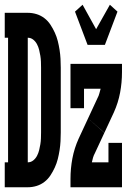

<svg xmlns="http://www.w3.org/2000/svg" viewBox="-24 -789 544 809"><path d="M-4 0V-105H10V-630H-4V-735H93Q112 -735 130 -729.5Q148 -724 163 -712.5Q178 -701 188.5 -685Q199 -669 207 -651.5Q215 -634 219.5 -616Q224 -598 227 -579Q230 -560 231 -541Q232 -522 232 -504V-231Q232 -213 231 -194Q230 -175 227 -156Q224 -137 219.5 -119Q215 -101 207 -83.5Q199 -66 188.5 -50Q178 -34 163 -22.5Q148 -11 130 -5.5Q112 0 93 0ZM93 -105Q106 -105 116 -113Q126 -121 132 -132.5Q138 -144 141 -156.5Q144 -169 146 -181Q148 -193 148.5 -206Q149 -219 149 -231V-504Q149 -516 148.5 -529Q148 -542 146 -554Q144 -566 141 -578.5Q138 -591 132 -602.5Q126 -614 116 -622Q106 -630 93 -630ZM345 -600 292 -740 324 -769 381 -666 439 -769 471 -740 418 -600ZM416 -230 347 -290 387 -376Q392 -385 394.5 -395Q397 -405 400 -415H330V-333H273V-520H490V-485Q490 -441 482 -398.5Q474 -356 456 -316ZM273 0V-35Q273 -79 281 -121.5Q289 -164 307 -204L347 -290L381 -260L414 -231L416 -230L376 -144Q371 -135 368 -125Q365 -115 363 -105H433V-187H490V0Z"/></svg>

Font: Iosevka Curly Slab Extrabold
Style: Regular
Weight: 800
Monospace: yes
Designer: Belleve Invis
Foundry: Belleve Invis
Version: Version 22.1.2; ttfautohint (v1.8.4)